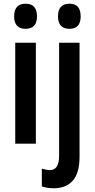

<svg xmlns="http://www.w3.org/2000/svg" viewBox="-20 -824 511 1033"><path d="M118 -804Q179 -804 179 -736Q179 -669 118 -669Q56 -669 56 -736Q56 -804 118 -804ZM173 -594V-51H62V-594ZM292 -736Q292 -804 354 -804Q414 -804 414 -736Q414 -669 354 -669Q292 -669 292 -736ZM271 189Q253 189 236.5 186.5Q220 184 205 179V83Q229 91 249 91Q298 91 298 14V-594H408V17Q408 106 372.5 147Q337 188 271 189Z"/></svg>

Font: Noto Sans Tamil UI ExtraCondensed SemiBold
Style: Regular
Weight: 600
Width: 2
Designer: Jelle Bosma - Monotype Design Team
Foundry: Monotype Imaging Inc.
Version: Version 2.004; ttfautohint (v1.8.4.7-5d5b)